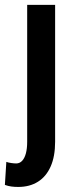

<svg xmlns="http://www.w3.org/2000/svg" viewBox="-37 -548 311 782"><path d="M73.7 -528.3H187.5V29.3Q187.5 88.9 169.4 129.9Q151.4 170.9 117.7 192.1Q84 213.4 37.1 213.4Q22.5 213.4 9.5 211.7Q-3.4 210 -17.1 205.1L-11.2 111.3Q-3.4 114.3 8.8 116Q21 117.7 28.8 117.7Q43 117.7 53 107.2Q63 96.7 68.4 76.9Q73.7 57.1 73.7 29.3Z"/></svg>

Font: Roboto Condensed Medium
Style: Regular
Weight: 500
Designer: Christian Robertson
Foundry: Google
Version: Version 3.0